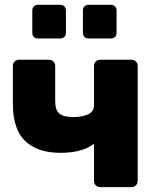

<svg xmlns="http://www.w3.org/2000/svg" viewBox="-20 -764 645 784"><path d="M388.9 0Q378.3 0 371 -7.2Q363.8 -14.5 363.8 -25.1V-177.3Q340.8 -158.6 306.1 -149.3Q271.4 -139.9 227.5 -139.9Q133.8 -139.9 83.1 -187.7Q32.5 -235.5 32.5 -342V-494.9Q32.5 -505.5 39.8 -512.8Q47 -520 57.6 -520H180.2Q190.9 -520 198.1 -512.8Q205.4 -505.5 205.4 -494.9V-350.1Q205.4 -314.9 222.4 -300.4Q239.5 -286 279 -286Q316.2 -286 340 -297.4Q363.8 -308.7 363.8 -333.5V-494.9Q363.8 -505.5 371 -512.8Q378.3 -520 388.9 -520H517.1Q527.7 -520 535 -512.8Q542.2 -505.5 542.2 -494.9V-25.1Q542.2 -14.5 535 -7.2Q527.7 0 517.1 0ZM341.2 -607Q331 -607 324.8 -613.2Q318.6 -619.3 318.6 -629.6V-721.4Q318.6 -731.4 324.8 -737.9Q331 -744.4 341.2 -744.4H433Q443 -744.4 449.5 -737.9Q456 -731.4 456 -721.4V-629.6Q456 -619.3 449.5 -613.2Q443 -607 433 -607ZM134.5 -607Q124.2 -607 118 -613.2Q111.9 -619.3 111.9 -629.6V-721.4Q111.9 -731.4 118 -737.9Q124.2 -744.4 134.5 -744.4H226.2Q236.2 -744.4 242.7 -737.9Q249.2 -731.4 249.2 -721.4V-629.6Q249.2 -619.3 242.7 -613.2Q236.2 -607 226.2 -607Z"/></svg>

Font: Rubik Light
Style: Regular
Weight: 300
Designer: Hubert and Fischer
Foundry: Hubert and Fischer
Version: Version 2.300;gftools[0.9.30]